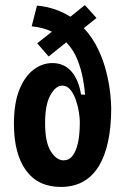

<svg xmlns="http://www.w3.org/2000/svg" viewBox="-20 -723 494 758"><path d="M220 15Q130 15 82.5 -50.5Q35 -116 35 -234Q35 -316 56.5 -369Q78 -422 112.5 -448Q147 -474 187 -474Q232 -474 261 -442Q290 -410 300 -350L316 -349Q314 -375 307.5 -411.5Q301 -448 286 -486.5Q271 -525 242 -556L172 -500L127 -552L185 -598Q149 -615 105 -619L126 -701Q166 -697 198.5 -685.5Q231 -674 258 -657L315 -703L361 -652L311 -612Q346 -574 367.5 -528.5Q389 -483 400 -438Q411 -393 415 -355.5Q419 -318 419 -296Q419 -146 369 -65.5Q319 15 220 15ZM231 -90Q251 -90 263.5 -104.5Q276 -119 283 -141.5Q290 -164 292.5 -188.5Q295 -213 295 -232V-245Q295 -257 291.5 -280Q288 -303 280 -327Q272 -351 258.5 -368Q245 -385 226 -385Q200 -385 179 -347.5Q158 -310 158 -237Q158 -161 180.5 -125.5Q203 -90 231 -90Z"/></svg>

Font: Bricolage Grotesque 10pt Condensed SemiBold
Style: Regular
Weight: 600
Width: 3
Designer: Mathieu Triay
Foundry: Atelier Triay
Version: Version 1.000; ttfautohint (v1.8.4.7-5d5b);gftools[0.9.32]